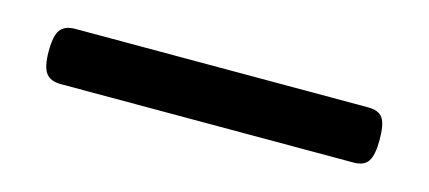

<svg xmlns="http://www.w3.org/2000/svg" viewBox="-25 -38 601 269"><g transform="rotate(15 275.0 96.0)"><path d="M63 136Q48 136 41.5 127Q35 118 35 96Q35 73 41.5 64.5Q48 56 63 56H488Q503 56 509 64.5Q515 73 515 96Q515 118 509 127Q503 136 488 136Z"/></g></svg>

Font: Playwrite FR Trad
Style: Regular
Weight: 400
Designer: Veronika Burian, José Scaglione
Foundry: TypeTogether
Version: Version 1.000